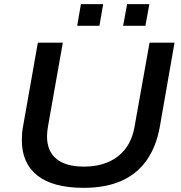

<svg xmlns="http://www.w3.org/2000/svg" viewBox="-20 -891 871 923"><path d="M383 12Q235 12 160 -47Q85 -106 85 -217Q85 -234 86.5 -252.5Q88 -271 92 -290L162 -686H282L211 -285Q209 -274 207.5 -260.5Q206 -247 206 -236Q206 -164 251.5 -127Q297 -90 383 -90Q483 -90 547 -139.5Q611 -189 627 -283L699 -686H819L748 -280Q731 -186 685 -120.5Q639 -55 563.5 -21.5Q488 12 383 12ZM351 -767 369 -871H476L458 -767ZM572 -767 591 -871H698L679 -767Z"/></svg>

Font: Archivo SemiExpanded Medium
Style: Italic
Weight: 500
Width: 6
Italic angle: -10°
Designer: Hector Gatti
Foundry: Omnibus-Type
Version: Version 2.001